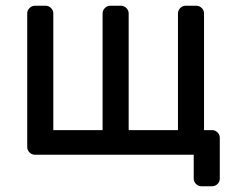

<svg xmlns="http://www.w3.org/2000/svg" viewBox="-20 -540 830 670"><path d="M139 -520Q150 -520 158 -512Q166 -504 166 -493V-86H338V-493Q338 -504 346 -512Q354 -520 365 -520H402Q413 -520 421 -512Q429 -504 429 -493V-86H601V-493Q601 -504 609 -512Q617 -520 628 -520H665Q676 -520 684 -512Q692 -504 692 -493V-86H720Q731 -86 739 -78Q747 -70 747 -59V83Q747 94 739 102Q731 110 720 110H683Q672 110 664 102Q656 94 656 83V0H102Q91 0 83 -8Q75 -16 75 -27V-493Q75 -504 83 -512Q91 -520 102 -520Z"/></svg>

Font: Rubik
Style: Regular
Weight: 400
Designer: Hubert & Fischer
Foundry: Hubert & Fischer
Version: Version 1.002; ttfautohint (v1.6)